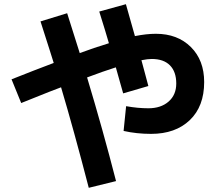

<svg xmlns="http://www.w3.org/2000/svg" viewBox="-20 -821 1040 915"><path d="M453 -766 580 -801Q607 -708 623 -649Q678 -660 723 -660Q826 -660 889.5 -597Q953 -534 953 -430Q953 -314 884.5 -248.5Q816 -183 700 -183Q631 -183 569 -197L581 -315Q637 -305 687 -305Q747 -305 783.5 -337Q820 -369 820 -423Q820 -479 790 -509.5Q760 -540 703 -540Q684 -540 654 -534Q660 -512 671 -471Q682 -430 687 -411L567 -376Q566 -380 552.5 -427Q539 -474 532 -500Q472 -481 395 -452Q470 -203 533 42L403 74Q332 -200 271 -405Q246 -396 216 -384Q186 -372 146 -356Q106 -340 81 -330L35 -443Q148 -488 236 -521Q227 -550 216.5 -583Q206 -616 193 -656.5Q180 -697 173 -719L300 -758Q310 -728 360 -568Q427 -593 499 -615Q485 -664 453 -766Z"/></svg>

Font: M PLUS 1p
Style: Bold
Weight: 700
Version: Version 1.062